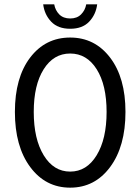

<svg xmlns="http://www.w3.org/2000/svg" viewBox="-20 -843 640 875"><path d="M176.8 -823.2H227.1Q231.9 -795.9 250.2 -777.3Q268.6 -758.8 299.8 -758.8Q331.1 -758.8 349.6 -777.6Q368.2 -796.4 373 -823.2H422.9Q417 -776.4 386.2 -744.1Q355.5 -711.9 299.8 -711.9Q244.1 -711.9 213.4 -744.1Q182.6 -776.4 176.8 -823.2ZM47.9 -333Q47.9 -489.3 117.4 -580.6Q187 -671.9 299.8 -671.9Q412.1 -671.9 481.9 -580.3Q551.8 -488.8 551.8 -333Q551.8 -175.8 481.9 -81.8Q412.1 12.2 299.8 12.2Q187.5 12.2 117.7 -81.8Q47.9 -175.8 47.9 -333ZM465.8 -333Q465.8 -455.6 420.7 -527.3Q375.5 -599.1 299.8 -599.1Q224.1 -599.1 179 -527.3Q133.8 -455.6 133.8 -333Q133.8 -209.5 179.2 -135.3Q224.6 -61 299.8 -61Q375 -61 420.4 -135.3Q465.8 -209.5 465.8 -333Z"/></svg>

Font: Office Code Pro D
Style: Regular
Weight: 400
Designer: Nathan Rutzky & Paul D. Hunt
Foundry: Adobe Systems Incorporated
Version: Version 1.004;PS 001.004;hotconv 1.0.70;makeotf.lib2.5.58329